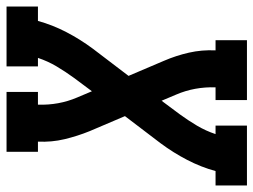

<svg xmlns="http://www.w3.org/2000/svg" viewBox="-133 -661 775 587"><g transform="rotate(-90 254.5 -367.5)"><path d="M-19 0V-96H25Q37 -140 59 -182.5Q81 -225 110 -264L193 -373L147 -481Q132 -518 122.5 -557.5Q113 -597 115 -639H84V-735H267V-639H228Q227 -607 232.5 -577Q238 -547 250 -519L269 -474L310 -529Q329 -555 345 -582Q361 -609 371 -639Q371 -639 371 -639Q371 -639 371 -639H345V-735H528V-639H484Q472 -595 450 -552.5Q428 -510 399 -471L316 -362L362 -254Q378 -217 387 -177.5Q396 -138 394 -96H425V0H242V-96H281Q282 -128 276.5 -158Q271 -188 259 -216L240 -261L199 -206Q180 -180 164 -153Q148 -126 138 -96Q138 -96 138 -96Q138 -96 138 -96H164V0Z"/></g></svg>

Font: Iosevka Curly Slab Oblique
Style: Bold
Weight: 700
Italic angle: -9°
Monospace: yes
Designer: Belleve Invis
Foundry: Belleve Invis
Version: Version 11.1.0; ttfautohint (v1.8.3)